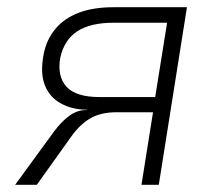

<svg xmlns="http://www.w3.org/2000/svg" viewBox="-20 -512 599 532"><path d="M22 0 130 -148Q151 -176 172.5 -191.5Q194 -207 218 -207H222L221 -208Q180 -208 148.5 -225.5Q117 -243 104 -276.5Q91 -310 101 -362Q109 -403 134 -432.5Q159 -462 199 -477Q239 -492 295 -492H498L420 0H372L404 -201H304Q259 -201 230 -184Q201 -167 177 -133L82 0ZM257 -243H410L443 -449H294Q231 -449 194.5 -425.5Q158 -402 147 -352Q138 -301 164 -272Q190 -243 257 -243Z"/></svg>

Font: Nunito Sans 7pt SemiCondensed ExtraLight
Style: Italic
Weight: 250
Width: 4
Italic angle: -9°
Designer: Vernon Adams
Foundry: Vernon Adams
Version: Version 3.101;gftools[0.9.27]